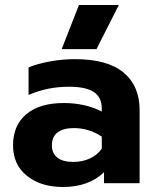

<svg xmlns="http://www.w3.org/2000/svg" viewBox="-20 -731 625 766"><path d="M295 -711H454L365 -535H226ZM32 -151Q32 -231 85 -275.5Q138 -320 235 -320Q278 -320 317 -311Q356 -302 386 -286V-298Q386 -343 354 -364Q322 -385 256 -385Q168 -385 94 -352V-462Q126 -476 177 -485.5Q228 -495 279 -495Q409 -495 473 -441.5Q537 -388 537 -292V0H395V-44Q334 15 231 15Q143 15 87.5 -29.5Q32 -74 32 -151ZM386 -138V-186Q335 -220 274 -220Q232 -220 209.5 -202.5Q187 -185 187 -151Q187 -119 209 -102Q231 -85 272 -85Q309 -85 339 -99Q369 -113 386 -138Z"/></svg>

Font: Prompt SemiBold
Style: Regular
Weight: 600
Designer: Katatrad Team
Foundry: CadsonDemak
Version: Version 1.000